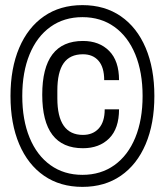

<svg xmlns="http://www.w3.org/2000/svg" viewBox="-20 -718 644 750"><path d="M583 -343Q583 -235 549 -155Q515 -75 452 -31.5Q389 12 302 12Q215 12 152 -31.5Q89 -75 55 -155Q21 -235 21 -343Q21 -451 55 -531Q89 -611 152 -654.5Q215 -698 302 -698Q389 -698 452 -654.5Q515 -611 549 -531Q583 -451 583 -343ZM67 -343Q67 -250 95.5 -180.5Q124 -111 177 -73Q230 -35 302 -35Q374 -35 427 -73Q480 -111 508.5 -180.5Q537 -250 537 -343Q537 -436 508.5 -505.5Q480 -575 427 -613Q374 -651 302 -651Q230 -651 177 -613Q124 -575 95.5 -505.5Q67 -436 67 -343ZM445 -405H387Q387 -455 365 -480.5Q343 -506 304 -506Q253 -506 228.5 -471Q204 -436 204 -364V-334Q204 -191 304 -191Q343 -191 366 -216.5Q389 -242 389 -291H445Q445 -216 406.5 -177.5Q368 -139 304 -139Q145 -139 145 -348Q145 -558 304 -558Q368 -558 406.5 -519Q445 -480 445 -405Z"/></svg>

Font: Archivo Narrow
Style: Regular
Weight: 400
Designer: Hector Gatti
Foundry: Omnibus-Type
Version: Version 1.003